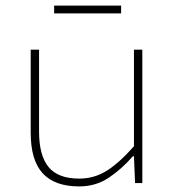

<svg xmlns="http://www.w3.org/2000/svg" viewBox="-20 -656 640 688"><path d="M264 12Q176 12 133 -35Q90 -82 90 -180V-478H120V-184Q120 -99 154 -57.5Q188 -16 264 -16Q318 -16 363 -44.5Q408 -73 460 -132V-478H490V0H464L460 -96H456Q416 -50 369.5 -19Q323 12 264 12ZM174 -608V-636H414V-608Z"/></svg>

Font: Source Code Pro ExtraLight ExtraLight
Style: Regular
Weight: 250
Monospace: yes
Version: Version 1.018;hotconv 1.0.116;makeotfexe 2.5.65601